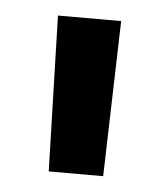

<svg xmlns="http://www.w3.org/2000/svg" viewBox="-33 -734 273 319"><g transform="rotate(5 104.0 -574.5)"><path d="M59.1 -444.8 51.8 -704.1H157.2L149.9 -444.8Z"/></g></svg>

Font: TASA Orbiter Deck Medium
Style: Regular
Weight: 500
Designer: Weizhong Zhang
Version: Version 1.000;Glyphs 3.1.2 (3151)